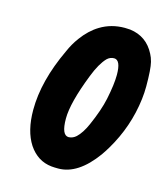

<svg xmlns="http://www.w3.org/2000/svg" viewBox="-88 -605 591 682"><g transform="rotate(15 207.5 -264.0)"><path d="M292 -276.4Q303.7 -332.5 303.7 -367.2Q303.7 -421.9 279.3 -421.9Q264.6 -421.9 253.4 -411.1Q231 -387.7 211.9 -338.4Q168.9 -229 168.9 -170.9Q168.9 -109.4 195.3 -109.4Q210.4 -109.9 222.7 -121.1Q241.7 -139.2 256.8 -173.8Q282.7 -232.4 292 -276.4ZM107.4 -401.4Q120.1 -430.7 138.2 -455.1Q165 -491.7 198.2 -511.7Q238.3 -536.1 288.1 -536.1Q298.3 -536.1 307.6 -535.2Q369.6 -527.3 398.4 -470.7Q404.8 -459 408.7 -443.4Q415 -418.5 415 -354.5Q415 -332 412.1 -307.6Q399.4 -203.1 344.7 -111.3Q335.4 -95.7 325.2 -81.1Q260.7 7.8 188.5 7.8Q173.8 7.8 163.6 6.8Q111.3 1.5 79.6 -45.9Q48.8 -93.3 48.8 -170.9Q48.8 -277.3 107.4 -401.4Z"/></g></svg>

Font: Allan
Style: Bold
Weight: 500
Italic angle: -14.3°
Version: Version 1.002